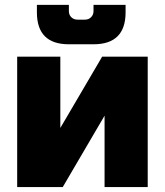

<svg xmlns="http://www.w3.org/2000/svg" viewBox="-20 -760 670 780"><path d="M49.8 0V-529.8H225.1V-240.2L395 -529.8H580.1V0H404.8V-290L234.9 0ZM129.9 -710V-740.2H259.8V-714.8Q259.8 -699.7 269.8 -689.9Q279.8 -680.2 294.9 -680.2H325.2Q340.3 -680.2 350.1 -690.2Q359.9 -700.2 359.9 -714.8V-740.2H490.2V-710Q490.2 -580.1 359.9 -580.1H259.8Q129.9 -580.1 129.9 -710Z"/></svg>

Font: Russo One
Style: Regular
Weight: 400
Designer: Jovanny lemonad
Foundry: Jovanny Lemonad
Version: Version 1.000